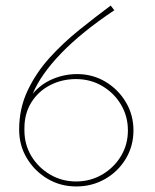

<svg xmlns="http://www.w3.org/2000/svg" viewBox="-20 -664 560 692"><path d="M255 8Q198 8 151.5 -19.5Q105 -47 77 -93.5Q49 -140 49 -197Q49 -273 79.5 -337.5Q110 -402 159 -456Q208 -510 266 -556.5Q324 -603 379 -644L392 -627Q275 -549 201 -472.5Q127 -396 98 -326Q127 -361 169.5 -379Q212 -397 258 -397Q314 -397 360 -369.5Q406 -342 433.5 -296Q461 -250 461 -194Q461 -138 433.5 -92Q406 -46 359 -19Q312 8 255 8ZM254 -10Q306 -10 348.5 -35Q391 -60 416 -101.5Q441 -143 441 -194Q441 -245 416 -287Q391 -329 348.5 -354Q306 -379 254 -379Q203 -379 160.5 -357Q118 -335 93 -295Q68 -255 68 -202V-194Q68 -143 93 -101.5Q118 -60 160.5 -35Q203 -10 254 -10Z"/></svg>

Font: Synthetic Thin
Style: Regular
Weight: 100
Designer: Santiago Orozco
Foundry: Typemade
Version: Version 2.000; ttfautohint (v1.8.4.7-5d5b)